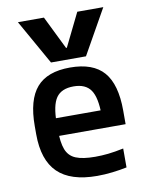

<svg xmlns="http://www.w3.org/2000/svg" viewBox="-88 -855 727 930"><g transform="rotate(-10 275.0 -390.0)"><path d="M65 -790H193L273 -627H277L357 -790H485L361 -570H189ZM315 10Q184 10 121 -51.5Q58 -113 58 -240V-280Q58 -409 110.5 -469.5Q163 -530 275 -530Q388 -530 440.5 -469.5Q493 -409 493 -280V-213H115V-300H411L386 -271V-276Q386 -363 360.5 -400Q335 -437 276 -437Q216 -437 190.5 -400Q165 -363 165 -276V-245Q165 -181 178.5 -146Q192 -111 226 -97Q260 -83 321 -83Q353 -83 385.5 -86.5Q418 -90 461 -99V-6Q428 1 389.5 5.5Q351 10 315 10Z"/></g></svg>

Font: M PLUS Code Latin SemiExpanded Medium
Style: Regular
Weight: 500
Width: 6
Designer: Coji Morishita
Foundry: UNDERFOREST DESIGN
Version: Version 1.002; ttfautohint (v1.8.3)